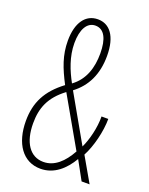

<svg xmlns="http://www.w3.org/2000/svg" viewBox="-139 -797 684 880"><g transform="rotate(20 203.0 -357.0)"><path d="M184 -724C124 -724 87 -673 87 -585C87 -514 109 -458 145 -389C65 -329 32 -263 32 -174C32 -64 83 10 169 10C236 10 284 -35 317 -91L367 0H406L337 -120C364 -170 384 -250 384 -311H351C352 -256 335 -191 316 -152L187 -379C247 -424 280 -490 280 -580C280 -677 241 -724 184 -724ZM183 -693C226 -693 247 -651 247 -580C247 -511 228 -448 172 -407C144 -458 119 -519 119 -585C119 -651 142 -693 183 -693ZM161 -361 298 -121C266 -63 225 -24 171 -24C106 -24 67 -81 67 -175C67 -249 89 -307 161 -361Z"/></g></svg>

Font: Noto Sans Bengali ExtraCondensed ExtraLight
Style: Regular
Weight: 200
Width: 2
Designer: Joana Ranito - Universal Thirst; Jelle Bosma - Monotype Design Team
Foundry: Universal Thirst ehf.
Version: Version 3.000